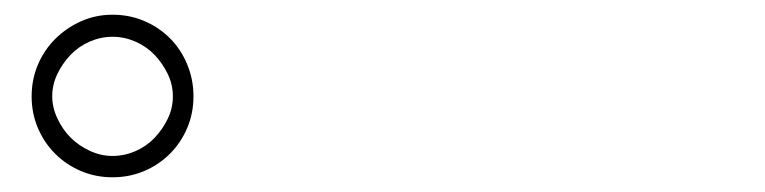

<svg xmlns="http://www.w3.org/2000/svg" viewBox="-20 -838 1040 261"><path d="M23 -707Q23 -684 31.5 -664Q40 -644 55 -629Q70 -614 90 -605.5Q110 -597 133 -597Q156 -597 176 -605.5Q196 -614 211 -629Q226 -644 234.5 -664Q243 -684 243 -707Q243 -730 234.5 -750.5Q226 -771 211 -786Q196 -801 176 -809.5Q156 -818 133 -818Q110 -818 90 -809Q70 -800 55 -785Q40 -770 31.5 -750Q23 -730 23 -707ZM51 -707Q51 -723 58 -737.5Q65 -752 76 -763.5Q87 -775 102 -781.5Q117 -788 133 -788Q149 -788 164 -781.5Q179 -775 190 -763.5Q201 -752 208 -737.5Q215 -723 215 -707Q215 -691 208 -676.5Q201 -662 190 -650.5Q179 -639 164 -632.5Q149 -626 133 -626Q117 -626 102 -633Q87 -640 76 -651Q65 -662 58 -677Q51 -692 51 -707Z"/></svg>

Font: Spoqa Han Sans Neo Thin
Style: Regular
Weight: 100
Designer: [Spoqa Han Sans Neo] Dong-huui Kim  Younghwa Kang  Yujin Lee  [Noto Sans] Ryoko NISHIZUKA  (kana & ideographs); Paul D. 
Foundry: Spoqa (http://www.spoqa-han-sans.com)
Version: Version 1.100;hotconv 1.0.109;makeotfexe 2.5.65596